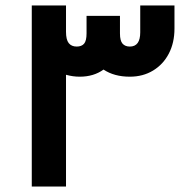

<svg xmlns="http://www.w3.org/2000/svg" viewBox="-20 -681 683 701"><path d="M96 0V-661H221V-565Q221 -536 231 -523.5Q241 -511 260 -511Q278 -511 287 -521.5Q296 -532 296 -559V-623H418V-559Q418 -532 427.5 -521.5Q437 -511 454 -511Q492 -511 492 -563V-661H617V-577Q617 -525 596.5 -485.5Q576 -446 539 -423.5Q502 -401 454 -401Q397 -401 358 -427Q322 -401 271 -401Q246 -401 221 -408V0Z"/></svg>

Font: Readex Pro Medium
Style: Regular
Weight: 500
Designer: Bonnie Shaver-Troup, Thomas Jockin
Foundry: Lexend
Version: Version 1.204; ttfautohint (v1.8.4.7-5d5b)